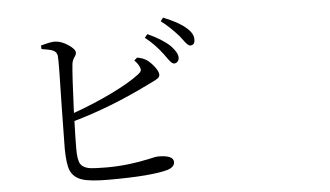

<svg xmlns="http://www.w3.org/2000/svg" viewBox="-52 -849 1604 933"><g transform="rotate(-5 750.0 -382.0)"><path d="M443.4 -1Q353.5 -1 313.5 -13.7Q271.5 -27.3 255.9 -63.5Q243.2 -94.7 242.2 -168Q242.2 -204.1 245.1 -361.3Q251 -595.7 248 -622.1Q245.1 -641.6 227.5 -649.4Q212.9 -656.2 171.9 -662.1L170.9 -679.7Q173.8 -680.7 179.7 -681.6Q221.7 -693.4 240.2 -692.4Q270.5 -691.4 303.7 -669.4Q336.9 -647.5 336.9 -629.9Q336.9 -621.1 328.1 -609.4Q317.4 -593.8 315.4 -577.1Q309.6 -527.3 301.8 -338.9Q400.4 -374 491.2 -418Q581.1 -461.9 627.9 -498Q640.6 -507.8 643.1 -515.1Q645.5 -522.5 639.6 -535.2Q633.8 -549.8 616.2 -567.4L630.9 -580.1Q657.2 -576.2 676.8 -563.5Q697.3 -548.8 714.4 -525.9Q731.4 -502.9 731.4 -488.3Q731.4 -478.5 721.7 -470.7Q714.8 -465.8 693.4 -455.1Q677.7 -448.2 668.9 -443.4Q483.4 -351.6 300.8 -299.8Q297.9 -211.9 297.9 -164.1Q297.9 -115.2 307.6 -94.7Q318.4 -73.2 348.6 -66.4Q372.1 -61.5 436.5 -61.5Q542 -61.5 647.5 -85Q679.7 -92.8 690.4 -92.8Q765.6 -92.8 765.6 -59.6Q765.6 -36.1 733.4 -24.4Q653.3 -1 443.4 -1ZM778.3 -562.5Q768.6 -576.2 762.7 -584Q724.6 -635.7 676.8 -672.9L690.4 -689.5Q760.7 -658.2 799.8 -621.1Q833 -585.9 832 -562.5Q832 -549.8 824.2 -542.5Q816.4 -535.2 806.2 -536.1Q795.9 -537.1 778.3 -562.5ZM892.6 -616.2Q881.8 -617.2 862.3 -644.5Q852.5 -657.2 846.7 -665Q803.7 -713.9 760.7 -746.1L773.4 -762.7Q847.7 -733.4 882.8 -702.1Q918 -672.9 916 -641.6Q916 -616.2 892.6 -616.2Z"/></g></svg>

Font: Bpmf Zihi Box R
Style: R
Weight: 400
Foundry: But Ko
Version: Version 1.320